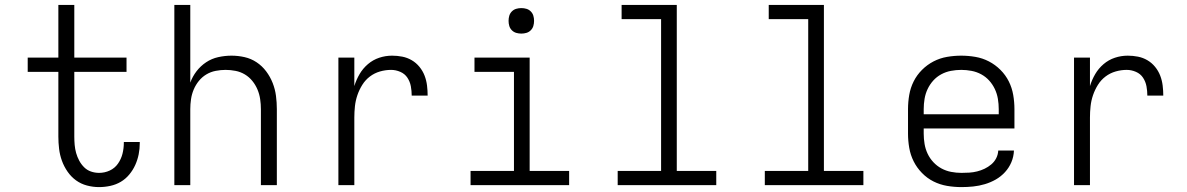

<svg xmlns="http://www.w3.org/2000/svg" viewBox="-20 -755 4840 783"><path d="M384 8Q359 8 334.5 1.5Q310 -5 290 -19.5Q270 -34 255.5 -55Q241 -76 232.5 -99.5Q224 -123 221 -148Q218 -173 218 -198V-462H93V-520H218V-735H283V-520H496V-462H283V-198Q283 -181 284.5 -164Q286 -147 290.5 -131Q295 -115 303 -100Q311 -85 323 -73Q335 -61 351 -55.5Q367 -50 384 -50Q407 -50 427.5 -59.5Q448 -69 461 -87.5Q474 -106 479.5 -128Q485 -150 485 -173V-176H550V-171Q550 -148 545.5 -125.5Q541 -103 531.5 -82Q522 -61 507 -43Q492 -25 472.5 -13.5Q453 -2 430 3Q407 8 384 8Z M691 0V-735H756V-418Q765 -443 781.5 -464.5Q798 -486 820.5 -501Q843 -516 870 -522Q897 -528 924 -528Q951 -528 977.5 -522Q1004 -516 1026.5 -501Q1049 -486 1065.5 -464Q1082 -442 1092 -416.5Q1102 -391 1105.5 -364Q1109 -337 1109 -310V0H1044V-310Q1044 -330 1041 -350.5Q1038 -371 1030 -390Q1022 -409 1009 -425Q996 -441 978.5 -451.5Q961 -462 940.5 -466Q920 -470 900 -470Q880 -470 859.5 -466Q839 -462 821.5 -451.5Q804 -441 791 -425Q778 -409 770 -390Q762 -371 759 -350.5Q756 -330 756 -310V0Z M1360 0V-520H1425V-404Q1433 -430 1446.5 -453Q1460 -476 1480.5 -493.5Q1501 -511 1526.5 -519.5Q1552 -528 1579 -528Q1600 -528 1620.5 -524Q1641 -520 1659 -509.5Q1677 -499 1690.5 -482.5Q1704 -466 1711.5 -446.5Q1719 -427 1721.5 -406Q1724 -385 1724 -365H1659Q1659 -384 1655.5 -403Q1652 -422 1641.5 -438Q1631 -454 1612.5 -462Q1594 -470 1575 -470Q1552 -470 1529.5 -463.5Q1507 -457 1488.5 -443Q1470 -429 1457.5 -409Q1445 -389 1437.5 -367Q1430 -345 1427.5 -322Q1425 -299 1425 -276V0Z M1899 0V-58H2076V-462H1915V-520H2140V-58H2301V0ZM2106 -618Q2095 -618 2085 -621Q2075 -624 2067.5 -631.5Q2060 -639 2057 -649Q2054 -659 2054 -670Q2054 -681 2057 -691Q2060 -701 2067.5 -708.5Q2075 -716 2085 -719Q2095 -722 2106 -722Q2117 -722 2127 -719Q2137 -716 2144.5 -708.5Q2152 -701 2155 -691Q2158 -681 2158 -670Q2158 -659 2155 -649Q2152 -639 2144.5 -631.5Q2137 -624 2127 -621Q2117 -618 2106 -618Z M2499 0V-58H2676V-677H2515V-735H2740V-58H2901V0Z M3099 0V-58H3276V-677H3115V-735H3340V-58H3501V0Z M3901 8Q3871 8 3842 3Q3813 -2 3787 -15Q3761 -28 3740 -49.5Q3719 -71 3706 -97Q3693 -123 3688 -152Q3683 -181 3683 -210V-310Q3683 -339 3688 -368Q3693 -397 3706 -423Q3719 -449 3740 -470Q3761 -491 3787 -504.5Q3813 -518 3842 -523Q3871 -528 3900 -528Q3929 -528 3958 -523Q3987 -518 4013 -504.5Q4039 -491 4060 -470Q4081 -449 4094 -423Q4107 -397 4112 -368Q4117 -339 4117 -310V-231H3747V-210Q3747 -189 3750.5 -168Q3754 -147 3763 -128Q3772 -109 3786.5 -93.5Q3801 -78 3819.5 -68Q3838 -58 3859 -54Q3880 -50 3901 -50Q3917 -50 3933 -51Q3949 -52 3965 -56Q3981 -60 3995.5 -67Q4010 -74 4022.5 -84.5Q4035 -95 4042.5 -109.5Q4050 -124 4051 -141H4115Q4114 -116 4104.5 -93.5Q4095 -71 4078.5 -53Q4062 -35 4041 -23Q4020 -11 3996.5 -4Q3973 3 3949 5.5Q3925 8 3901 8ZM3747 -289H4053V-310Q4053 -331 4049.5 -352Q4046 -373 4037 -392Q4028 -411 4014 -426.5Q4000 -442 3981.5 -452Q3963 -462 3942 -466Q3921 -470 3900 -470Q3879 -470 3858 -466Q3837 -462 3818.5 -452Q3800 -442 3786 -426.5Q3772 -411 3763 -392Q3754 -373 3750.5 -352Q3747 -331 3747 -310Z M4360 0V-520H4425V-404Q4433 -430 4446.5 -453Q4460 -476 4480.5 -493.5Q4501 -511 4526.5 -519.5Q4552 -528 4579 -528Q4600 -528 4620.5 -524Q4641 -520 4659 -509.5Q4677 -499 4690.5 -482.5Q4704 -466 4711.5 -446.5Q4719 -427 4721.5 -406Q4724 -385 4724 -365H4659Q4659 -384 4655.5 -403Q4652 -422 4641.5 -438Q4631 -454 4612.5 -462Q4594 -470 4575 -470Q4552 -470 4529.5 -463.5Q4507 -457 4488.5 -443Q4470 -429 4457.5 -409Q4445 -389 4437.5 -367Q4430 -345 4427.5 -322Q4425 -299 4425 -276V0Z"/></svg>

Font: Iosevka Light Extended
Style: Regular
Weight: 300
Width: 7
Monospace: yes
Designer: Belleve Invis
Foundry: Belleve Invis
Version: Version 32.5.0; ttfautohint (v1.8.4)